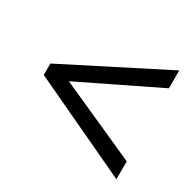

<svg xmlns="http://www.w3.org/2000/svg" viewBox="-111 -723 742 726"><g transform="rotate(30 260.0 -359.5)"><path d="M477 -122 42 -326V-376L477 -597V-519L136 -353L477 -200Z"/></g></svg>

Font: Noto Sans Gujarati SemiCondensed
Style: Regular
Weight: 400
Width: 4
Designer: Jelle Bosma - Monotype Design Team, Universal Thirst
Foundry: Monotype Imaging Inc.
Version: Version 2.106; ttfautohint (v1.8.4.7-5d5b)